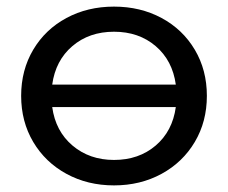

<svg xmlns="http://www.w3.org/2000/svg" viewBox="-20 -555 690 581"><path d="M469 -500.5C426.3 -523.5 378.3 -535 325 -535C271.7 -535 223.7 -523.5 181 -500.5C138.3 -477.5 104.8 -445.5 80.5 -404.5C56.2 -363.5 44 -317 44 -265C44 -213 56.2 -166.5 80.5 -125.5C104.8 -84.5 138.3 -52.3 181 -29C223.7 -5.7 271.7 6 325 6C378.3 6 426.3 -5.7 469 -29C511.7 -52.3 545.2 -84.5 569.5 -125.5C593.8 -166.5 606 -213 606 -265C606 -317 593.8 -363.5 569.5 -404.5C545.2 -445.5 511.7 -477.5 469 -500.5ZM199 -415.5C233 -444.5 275 -459 325 -459C375 -459 417 -444.5 451 -415.5C485 -386.5 505.3 -347.7 512 -299H138C144.7 -347.7 165 -386.5 199 -415.5ZM451 -114.5C417 -85.5 375 -71 325 -71C275.7 -71 233.8 -85.5 199.5 -114.5C165.2 -143.5 144.7 -182.3 138 -231H512C505.3 -182.3 485 -143.5 451 -114.5Z"/></svg>

Font: Rookery
Style: Regular
Weight: 400
Designer: Ryan Kimball / Julieta Ulanovsky
Foundry: Motorola Mobility LLC.
Version: Version 1.0